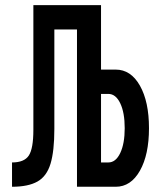

<svg xmlns="http://www.w3.org/2000/svg" viewBox="-20 -713 626 733"><path d="M25.9 0V-92.8Q72.8 -92.8 90.1 -119.4Q107.4 -146 107.4 -217.3V-693.4H365.7V-447.3H421.9Q479.5 -447.3 514.2 -386Q548.8 -324.7 548.8 -223.6Q548.8 -122.6 514.2 -61.3Q479.5 0 421.9 0H273.9V-600.6H187.5V-220.7Q187.5 -136.2 172.9 -87.9Q158.2 -39.6 122.8 -19.8Q87.4 0 25.9 0ZM365.7 -92.8H393.6Q421.9 -92.8 439 -128.7Q456.1 -164.6 456.1 -223.6Q456.1 -283.2 439 -318.8Q421.9 -354.5 393.6 -354.5H365.7Z"/></svg>

Font: Cascadia Code NF
Style: Regular
Weight: 400
Monospace: yes
Designer: Aaron Bell
Foundry: Saja Typeworks
Version: Version 2404.023; ttfautohint (v1.8.4)